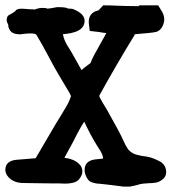

<svg xmlns="http://www.w3.org/2000/svg" viewBox="-28 -668 646 724"><path d="M462.4 35.6H437Q353 24.9 348.1 24.9Q334.5 24.9 317.9 19.3Q301.3 13.7 293 -12.7Q291 -20.5 291 -26.9Q291 -60.1 327.6 -66.4Q346.7 -68.8 365.7 -70.8L362.8 -70.3Q361.3 -62 361.3 -65.9Q361.3 -84.5 345.7 -106.4Q312.5 -157.2 282.2 -225.6Q282.2 -226.6 301.8 -226.6L295.4 -216.8Q278.3 -195.3 249 -135.7Q237.8 -114.3 214.8 -72.8L219.7 -72.3Q259.3 -66.4 276.9 -42Q282.7 -31.7 282.7 -22Q282.7 -16.6 280.8 -10.3Q272 12.2 256.1 18.3Q240.2 24.4 216.8 24.4Q209 23.4 148.4 23.4L54.2 22Q22.9 20 4.4 0.5Q-7.8 -12.7 -7.8 -27.3Q-7.8 -61 33.2 -65.4Q75.2 -69.3 106.4 -71.3Q170.4 -181.6 185.1 -205.6Q201.7 -231.4 219.2 -261.7Q233.9 -285.6 239.7 -305.7Q239.7 -309.6 203.1 -369.6Q176.3 -413.6 152.3 -460.4Q131.8 -499 109.4 -536.6Q105.5 -542 85.9 -542Q71.8 -542 47.9 -538.6Q24.9 -538.6 14.6 -547.9Q4.4 -557.1 2 -575.7Q2.4 -571.3 4.9 -570.3Q-2.9 -585.4 -2.9 -592.8Q-2.9 -606.9 6.8 -611.8Q16.6 -616.7 22.2 -620.8Q27.8 -625 29.8 -626Q33.7 -635.3 54.2 -635.3Q59.6 -635.3 69.8 -634.3Q83 -632.8 96.7 -632.8Q102.5 -632.8 101.1 -631.3Q116.7 -638.2 132.3 -638.2Q146.5 -638.2 150.9 -635.3Q166 -636.7 181.6 -640.1Q185.1 -641.1 190.9 -641.1Q220.2 -641.1 228 -636.2Q226.6 -635.3 237.8 -635.3L246.6 -634.3Q291 -616.7 291 -589.8Q291 -542.5 200.7 -538.6L208.5 -539.1L209 -546.4Q209 -520.5 234.9 -481.9Q242.7 -469.7 249.5 -457Q269.5 -420.4 279.8 -403.3Q280.8 -406.7 316.4 -432.6Q313.5 -429.7 313.5 -430.7Q316.4 -440.4 329.6 -465.3Q377.9 -550.8 377.9 -553.7Q377.9 -543 381.3 -542.5Q362.3 -543.9 344.2 -547.4Q335 -548.8 310.5 -551.3Q306.6 -579.6 306.6 -585Q306.6 -624.5 351.6 -630.4Q345.2 -630.4 341.8 -627Q344.2 -629.4 345.2 -630.9L361.3 -647.9Q387.7 -647.9 415 -646.5Q451.2 -645 479 -645Q497.1 -645 493.7 -644L497.6 -647.9H568.4L578.6 -631.3Q591.3 -613.3 591.3 -594.7Q591.3 -582 584.2 -567.9Q577.1 -553.7 562 -547.9Q553.7 -546.4 546.6 -545.2Q539.6 -543.9 476.6 -538.6Q483.9 -542 477.5 -532.7Q412.6 -427.2 345.7 -306.2Q346.7 -307.6 346.7 -307.6Q346.7 -303.2 347.2 -302.2Q355 -287.1 377 -251Q426.3 -163.6 436.5 -139.6Q444.8 -119.6 455.1 -105Q466.8 -90.8 485.1 -85.2Q503.4 -79.6 524.9 -77.6Q548.3 -73.7 577.1 -58.1Q598.6 -43.9 598.6 -19Q598.6 -2.4 585.9 7.8Q573.2 18.1 561 20.5Q545.4 22.9 532.2 22.9Q509.3 23.9 495.1 27.3V28.3Z"/></svg>

Font: X Typewriter
Style: Bold
Weight: 700
Designer: GGBot
Version: 0.10